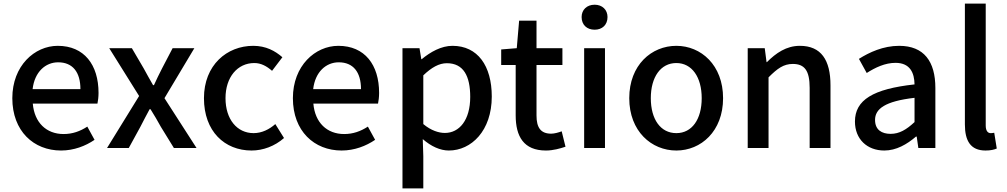

<svg xmlns="http://www.w3.org/2000/svg" viewBox="-20 -817 5558 1060"><path d="M317 14C388 14 452 -11 502 -45L462 -118C422 -92 380 -77 331 -77C236 -77 170 -140 161 -245H518C521 -259 524 -281 524 -304C524 -459 445 -564 299 -564C171 -564 48 -454 48 -275C48 -93 166 14 317 14ZM160 -325C171 -421 232 -473 301 -473C381 -473 424 -419 424 -325Z M571 0H691L755 -117C772 -150 789 -183 806 -214H811C831 -183 850 -149 868 -117L940 0H1065L888 -275L1053 -551H933L875 -440C859 -409 844 -378 830 -347H825C807 -378 790 -409 773 -440L708 -551H583L748 -287Z M1369 14C1432 14 1497 -10 1548 -55L1500 -132C1467 -103 1426 -82 1380 -82C1289 -82 1225 -158 1225 -275C1225 -391 1291 -469 1384 -469C1421 -469 1452 -452 1482 -426L1539 -501C1499 -536 1448 -564 1378 -564C1233 -564 1106 -458 1106 -275C1106 -92 1220 14 1369 14Z M1866 14C1937 14 2001 -11 2051 -45L2011 -118C1971 -92 1929 -77 1880 -77C1785 -77 1719 -140 1710 -245H2067C2070 -259 2073 -281 2073 -304C2073 -459 1994 -564 1848 -564C1720 -564 1597 -454 1597 -275C1597 -93 1715 14 1866 14ZM1709 -325C1720 -421 1781 -473 1850 -473C1930 -473 1973 -419 1973 -325Z M2202 223H2317V45L2314 -49C2360 -9 2410 14 2458 14C2582 14 2695 -95 2695 -284C2695 -454 2617 -564 2478 -564C2416 -564 2356 -530 2308 -490H2306L2296 -551H2202ZM2436 -83C2403 -83 2360 -96 2317 -132V-401C2363 -445 2404 -468 2447 -468C2539 -468 2576 -397 2576 -282C2576 -154 2516 -83 2436 -83Z M2994 14C3034 14 3072 3 3102 -7L3081 -92C3065 -86 3041 -79 3023 -79C2965 -79 2942 -113 2942 -179V-458H3085V-551H2942V-703H2846L2833 -551L2747 -544V-458H2827V-180C2827 -64 2871 14 2994 14Z M3205 0H3320V-551H3205ZM3263 -653C3305 -653 3334 -680 3334 -723C3334 -763 3305 -791 3263 -791C3220 -791 3191 -763 3191 -723C3191 -680 3220 -653 3263 -653Z M3714 14C3850 14 3972 -92 3972 -275C3972 -458 3850 -564 3714 -564C3577 -564 3454 -458 3454 -275C3454 -92 3577 14 3714 14ZM3714 -82C3627 -82 3573 -158 3573 -275C3573 -391 3627 -469 3714 -469C3800 -469 3854 -391 3854 -275C3854 -158 3800 -82 3714 -82Z M4108 0H4223V-390C4272 -439 4306 -464 4357 -464C4422 -464 4450 -427 4450 -332V0H4565V-346C4565 -486 4513 -564 4396 -564C4321 -564 4264 -524 4214 -474H4212L4202 -551H4108Z M4862 14C4928 14 4987 -20 5037 -63H5041L5050 0H5144V-331C5144 -478 5081 -564 4944 -564C4856 -564 4779 -528 4722 -492L4765 -414C4812 -444 4866 -470 4924 -470C5005 -470 5028 -414 5029 -351C4800 -326 4700 -265 4700 -146C4700 -49 4767 14 4862 14ZM4897 -78C4848 -78 4811 -100 4811 -155C4811 -216 4866 -258 5029 -277V-143C4984 -101 4945 -78 4897 -78Z M5421 14C5450 14 5469 9 5483 3L5469 -84C5458 -82 5454 -82 5449 -82C5435 -82 5422 -93 5422 -124V-797H5307V-130C5307 -40 5338 14 5421 14Z"/></svg>

Font: GenYoGothic2 TW M
Style: Regular
Weight: 500
Version: Version 2.100;PS 2.1;hotconv 16.6.51;makeotf.lib2.5.65220 DE